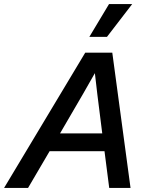

<svg xmlns="http://www.w3.org/2000/svg" viewBox="-61 -917 732 937"><path d="M584 -897 461 -737H375L471 -897ZM355 -660H487L576 0H472L449 -179H181L76 0H-41ZM232 -266H438L414 -457L402 -560L345 -460Z"/></svg>

Font: Elaine Sans Medium
Style: Italic
Weight: 500
Italic angle: -13°
Designer: Wei Huang
Foundry: Wei Huang
Version: Version 2.001;December 24, 2019;FontCreator 12.0.0.2547 64-b